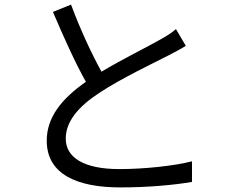

<svg xmlns="http://www.w3.org/2000/svg" viewBox="-20 -795 1040 838"><path d="M748 -668C727 -650 706 -637 677 -621C623 -590 516 -538 423 -482C380 -560 330 -667 290 -775L211 -743C257 -635 309 -519 355 -438C249 -364 184 -283 184 -181C184 -33 319 23 505 23C629 23 743 12 818 -1V-91C741 -71 609 -57 501 -57C345 -57 267 -108 267 -190C267 -265 322 -330 414 -390C511 -454 649 -519 715 -553C744 -568 769 -581 791 -595Z"/></svg>

Font: Noto Sans Mono CJK SC Regular
Style: Regular
Weight: 400
Designer: Ryoko NISHIZUKA (kana & ideographs); Paul D. Hunt (Latin, Greek & Cyrillic); Wenlong ZHANG (bopomofo); Sandoll Communica
Foundry: Adobe Systems Incorporated
Version: Version 1.005;PS 1.005;hotconv 1.0.96;makeotf.lib2.5.65012